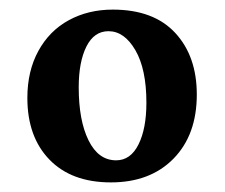

<svg xmlns="http://www.w3.org/2000/svg" viewBox="-20 -737 468 400"><path d="M390 -540Q390 -456 341.5 -406.5Q293 -357 211 -357Q129 -357 83 -404.5Q37 -452 37 -533Q37 -589 60 -631Q83 -673 123.5 -695Q164 -717 215 -717Q300 -717 345 -668.5Q390 -620 390 -540ZM285 -523Q285 -593 262 -632.5Q239 -672 206 -672Q176 -672 160 -640Q144 -608 144 -555Q144 -486 164.5 -444.5Q185 -403 222 -403Q252 -403 268.5 -436Q285 -469 285 -523Z"/></svg>

Font: Vollkorn SC SemiBold
Style: Regular
Weight: 600
Designer: Friedrich Althausen
Foundry: Friedrich Althausen
Version: Version 4.015